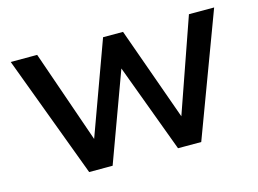

<svg xmlns="http://www.w3.org/2000/svg" viewBox="-73 -616 998 743"><g transform="rotate(-15 425.5 -245.0)"><path d="M201 0 18 -490H124L262 -92H243L388 -490H468L610 -92H593L732 -490H833L650 0H557L405 -409H445L295 0Z"/></g></svg>

Font: Nunito Sans 11pt SemiBold
Style: Regular
Weight: 600
Version: Version 3.101;gftools[0.9.27]